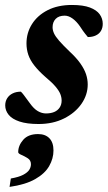

<svg xmlns="http://www.w3.org/2000/svg" viewBox="-28 -474 423 754"><path d="M54 -114Q58.5 -110 65.5 -100.8Q72.5 -91.5 89 -69Q105 -46.5 120.8 -37.5Q136.5 -28.5 152.5 -28.5Q171 -28.5 184.8 -34.2Q198.5 -40 206.2 -51.5Q214 -63 214 -79Q214 -92 208.8 -105Q203.5 -118 189.8 -134.2Q176 -150.5 149 -173Q123 -196 106.8 -216.8Q90.5 -237.5 83.2 -258.8Q76 -280 76 -303.5Q76 -345 97.5 -379.2Q119 -413.5 159 -434Q199 -454.5 254.5 -454.5Q298.5 -454.5 325 -444.5Q351.5 -434.5 363.5 -417.8Q375.5 -401 375.5 -380.5Q375.5 -364.5 368.5 -352.8Q361.5 -341 348.2 -334.8Q335 -328.5 317 -328.5Q313 -333.5 306 -342Q299 -350.5 286 -370.5Q272.5 -390 257 -401.2Q241.5 -412.5 226 -412.5Q203 -412.5 190.8 -400Q178.5 -387.5 178.5 -367Q178.5 -355.5 184 -343.2Q189.5 -331 204 -314.2Q218.5 -297.5 245 -272Q272 -247 287.5 -225Q303 -203 309.8 -182.8Q316.5 -162.5 316.5 -142.5Q316.5 -101.5 291.8 -66Q267 -30.5 223.5 -8.8Q180 13 123.5 13Q77.5 13 48.5 3.2Q19.5 -6.5 6 -23.2Q-7.5 -40 -7.5 -60Q-7.5 -76 0.2 -88.2Q8 -100.5 21.8 -107.2Q35.5 -114 54 -114ZM43.5 123.5Q43.5 97.5 63.2 75Q83 52.5 121.5 52.5Q150 52.5 166 69Q182 85.5 182 117Q182 148.5 165.2 178Q148.5 207.5 110.5 229.2Q72.5 251 9.5 260L14.5 227Q46 221.5 63 212.5Q80 203.5 86.8 193Q93.5 182.5 93.5 171Q93.5 155.5 81 147.5Q68.5 139.5 56 134.2Q43.5 129 43.5 123.5Z"/></svg>

Font: Newsreader 24pt
Style: Bold Italic
Weight: 700
Italic angle: -17°
Designer: Hugues Gentile
Foundry: Production Type
Version: Version 1.003